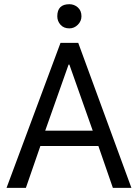

<svg xmlns="http://www.w3.org/2000/svg" viewBox="-20 -911 669 931"><path d="M457 -203.1H175.8L105.5 0H11.7L273.4 -703.1H359.4L617.2 0H527.3ZM199.2 -277.3H429.7L316.4 -597.7H312.5ZM316.4 -773.4Q289.1 -773.4 273.4 -791Q257.8 -808.6 257.8 -832Q257.8 -890.6 316.4 -890.6Q339.8 -890.6 357.4 -875Q375 -859.4 375 -832Q375 -808.6 357.4 -791Q339.8 -773.4 316.4 -773.4Z"/></svg>

Font: 和音 by 宁静之雨，公众号njzyshare
Style: Regular
Weight: 400
Designer: Steve Matteson
Foundry: Ascender Corporation
Version: Version 6.00;June 8, 2018;FontCreator 11.0.0.2388 32-bit